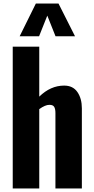

<svg xmlns="http://www.w3.org/2000/svg" viewBox="-20 -1076 535 1096"><path d="M92.3 -869.1 184.6 -1055.7H314L408.2 -869.1H296.9L250 -986.8L203.1 -869.1ZM52.7 0V-809.6H204.1V-524.4Q268.6 -587.4 346.2 -587.4Q396.5 -587.4 421.9 -550.5Q447.3 -513.7 447.3 -457.5V0H296.4V-430.7Q296.4 -454.6 289.1 -466.3Q282.2 -477.5 262.7 -477.5Q261.7 -477.5 261.2 -477.5Q238.3 -477.5 204.1 -453.1V0Z"/></svg>

Font: Oswald
Style: DemiBold
Weight: 600
Designer: Vernon Adams
Foundry: Vernon Adams
Version: 3.0; ttfautohint (v0.95) -l 8 -r 50 -G 200 -x 0 -w "G" -W -c